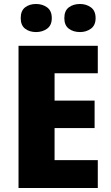

<svg xmlns="http://www.w3.org/2000/svg" viewBox="-20 -944 556 964"><path d="M471 0H73V-714H471V-576H254V-439H455V-301H254V-140H471ZM84 -853Q84 -890 106 -907Q128 -924 161 -924Q193 -924 216.5 -907Q240 -890 240 -853Q240 -817 216.5 -800Q193 -783 161 -783Q128 -783 106 -800Q84 -817 84 -853ZM303 -853Q303 -890 325.5 -907Q348 -924 382 -924Q413 -924 436.5 -907Q460 -890 460 -853Q460 -817 436.5 -800Q413 -783 382 -783Q348 -783 325.5 -800Q303 -817 303 -853Z"/></svg>

Font: Noto Sans Disp ExtBd
Style: Regular
Weight: 800
Designer: Monotype Design Team
Foundry: Monotype Imaging Inc.
Version: Version 2.000;GOOG;noto-source:20170915:90ef993387c0; ttfaut